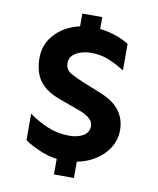

<svg xmlns="http://www.w3.org/2000/svg" viewBox="-83 -753 715 869"><g transform="rotate(10 274.5 -318.5)"><path d="M258.8 -18.6Q207 -18.6 159.2 -37.1Q111.3 -55.7 75.2 -80.1V-202.1Q114.3 -173.8 161.1 -153.8Q208 -133.8 261.7 -133.8Q299.8 -133.8 325.7 -148.9Q351.6 -164.1 351.6 -193.4Q351.6 -209 341.8 -220.7Q332 -232.4 316.4 -241.2Q300.8 -250 283.2 -255.9L186.5 -291Q140.6 -308.6 114.7 -333.5Q88.9 -358.4 78.6 -389.6Q68.4 -420.9 68.4 -456.1Q68.4 -510.7 98.1 -551.3Q127.9 -591.8 176.3 -613.8Q224.6 -635.7 279.3 -635.7Q332 -635.7 377 -621.6Q421.9 -607.4 450.2 -588.9V-466.8Q418.9 -487.3 380.4 -503.9Q341.8 -520.5 294.9 -520.5Q272.5 -520.5 249.5 -513.7Q226.6 -506.8 211.9 -492.7Q197.3 -478.5 197.3 -456.1Q197.3 -426.8 223.1 -411.6Q249 -396.5 286.1 -381.8L363.3 -350.6Q426.8 -326.2 455.6 -287.6Q484.4 -249 484.4 -199.2Q484.4 -146.5 453.6 -105.5Q422.9 -64.5 372.1 -41.5Q321.3 -18.6 258.8 -18.6ZM224.6 50.8V-64.5H316.4V50.8ZM224.6 -565.4V-688.5H316.4V-565.4Z"/></g></svg>

Font: Sen
Style: Bold
Weight: 700
Designer: Kosal Sen, Philatype
Foundry: Philatype
Version: Version 2.000;gftools[0.9.31]